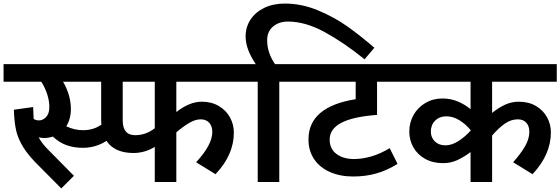

<svg xmlns="http://www.w3.org/2000/svg" viewBox="-40 -1022 3146 1078"><path d="M209 -247Q195 -247 177 -251Q194 -218 231 -181L375 -35L304 36L184 -85Q122 -145 91.5 -194Q61 -243 50.5 -290Q40 -337 38 -406L146 -421L149 -354Q163 -346 179 -346Q201 -346 219 -365Q237 -384 237 -421Q237 -456 225 -493Q213 -530 192 -563H-20V-662H451V-563H314Q335 -528 346.5 -488.5Q358 -449 358 -410Q358 -354 332 -313Q378 -291 426 -291Q504 -291 554 -344L596 -260Q520 -192 426 -192Q376 -192 334.5 -206.5Q293 -221 257 -255Q231 -247 209 -247Z M950 -393Q1024 -451 1093 -451Q1148 -451 1189 -426.5Q1230 -402 1251.5 -362.5Q1273 -323 1273 -278Q1273 -152 1170 -44L1061 -111Q1152 -209 1152 -281Q1152 -314 1134.5 -333Q1117 -352 1087 -352Q1057 -352 1023.5 -332.5Q990 -313 950 -279V0H829V-197Q772 -163 710 -163Q621 -163 574.5 -210.5Q528 -258 528 -351V-563H432V-662H1308V-563H950ZM829 -302V-563H649V-346Q649 -263 719 -263Q779 -263 829 -302Z M1460 -796Q1460 -726 1504 -662H1627V-563H1528V0H1407V-563H1288V-662H1396Q1339 -746 1339 -817Q1339 -870 1366.5 -912Q1394 -954 1444 -978Q1494 -1002 1559 -1002Q1655 -1002 1747.5 -963Q1840 -924 1912 -872.5Q1984 -821 2062 -754L2007 -689Q1891 -783 1782.5 -842Q1674 -901 1577 -901Q1526 -901 1493 -873Q1460 -845 1460 -796Z M2077 -563V-378L2078 -377Q1942 -367 1876.5 -332.5Q1811 -298 1811 -239Q1811 -187 1848 -158.5Q1885 -130 1944 -129Q2047 -129 2148 -190L2192 -102Q2133 -65 2072.5 -48Q2012 -31 1943 -31Q1870 -31 1813 -56Q1756 -81 1724 -128Q1692 -175 1692 -239Q1692 -423 1957 -465V-563H1607V-662H2222V-563Z M2723 -563V-388Q2760 -418 2796.5 -434.5Q2833 -451 2873 -451Q2928 -451 2969 -427Q3010 -403 3031.5 -363.5Q3053 -324 3053 -279Q3053 -154 2950 -44L2841 -111Q2883 -158 2907.5 -200Q2932 -242 2932 -282Q2932 -315 2914.5 -333.5Q2897 -352 2867 -352Q2830 -352 2795.5 -328.5Q2761 -305 2723 -261V0H2602V-168Q2564 -140 2527.5 -123Q2491 -106 2448 -106Q2390 -106 2347 -130Q2304 -154 2281 -194.5Q2258 -235 2258 -283Q2258 -334 2282 -376.5Q2306 -419 2348.5 -444Q2391 -469 2444 -469Q2491 -469 2531 -452Q2571 -435 2602 -409V-563H2202V-662H3086V-563ZM2602 -288V-292Q2573 -327 2537.5 -348Q2502 -369 2466 -369Q2428 -369 2403.5 -345Q2379 -321 2379 -284Q2379 -250 2401.5 -228Q2424 -206 2461 -206Q2495 -206 2531.5 -228.5Q2568 -251 2602 -288Z"/></svg>

Font: MartelSansBold
Style: Bold
Weight: 700
Designer: Dan Reynolds and Mathieu Réguer
Foundry: Dan Reynolds and Mathieu Réguer
Version: Version 1.002; ttfautohint (v1.1) -l 5 -r 5 -G 72 -x 0 -D la